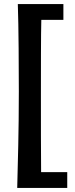

<svg xmlns="http://www.w3.org/2000/svg" viewBox="-20 -830 369 948"><path d="M293 -810H68C72 -702 73 -481 73 -379C73 -174 68 -30 65 98H312V20H183C182 -51 182 -247 182 -356C182 -466 182 -670 184 -732H293Z"/></svg>

Font: CantoraOne
Style: Regular
Weight: 400
Designer: Pablo Impallari, Rodrigo Fuenzalida
Foundry: Pablo Impallari
Version: Version 1.001